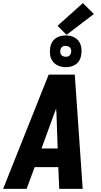

<svg xmlns="http://www.w3.org/2000/svg" viewBox="-32 -1215 652 1235"><path d="M-12 0 281 -735H449L500 0H349L343 -140H191L139 0ZM235 -260H339L331 -490Q330 -497 329.5 -504Q329 -511 329 -518Q327 -511 324.5 -504Q322 -497 319 -490ZM391 -783Q366 -783 344 -792Q322 -801 308 -819Q294 -837 290.5 -861Q287 -885 291 -910Q293 -926 302 -942Q311 -958 325.5 -968.5Q340 -979 357 -983Q374 -987 391 -987Q407 -987 422.5 -983.5Q438 -980 451.5 -971.5Q465 -963 474 -951Q483 -939 487.5 -924Q492 -909 492.5 -893Q493 -877 490 -860Q488 -844 479.5 -828Q471 -812 456 -801.5Q441 -791 424.5 -787Q408 -783 391 -783ZM391 -850Q397 -850 402.5 -851Q408 -852 413 -856Q418 -860 421 -865.5Q424 -871 425 -876Q427 -885 425.5 -893.5Q424 -902 419 -908Q414 -914 406 -917Q398 -920 390 -920Q384 -920 378.5 -919Q373 -918 368 -914Q363 -910 360 -904.5Q357 -899 356 -894Q355 -885 356 -876.5Q357 -868 362 -862Q367 -856 375 -853Q383 -850 391 -850ZM396 -991 338 -1049 501 -1195 572 -1125Z"/></svg>

Font: Iosevka Aile Heavy Oblique
Style: Regular
Weight: 900
Italic angle: -9°
Designer: Belleve Invis
Foundry: Belleve Invis
Version: Version 31.1.0; ttfautohint (v1.8.4)